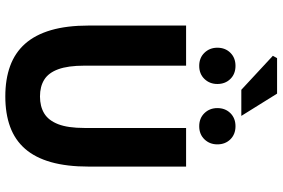

<svg xmlns="http://www.w3.org/2000/svg" viewBox="-186 -840 1038 705"><g transform="rotate(90 332.5 -487.0)"><path d="M333.6 12Q270.4 12 221.9 -5.7Q173.3 -23.4 140.2 -60.6Q107.2 -97.8 90.2 -155.8Q73.3 -213.8 73.3 -293.9V-651.8H220.6V-278.7Q220.6 -218.1 233.8 -182.3Q246.9 -146.5 272.2 -130.9Q297.4 -115.3 333.6 -115.3Q370.2 -115.3 396 -130.9Q421.7 -146.5 435.6 -182.3Q449.4 -218.1 449.4 -278.7V-651.8H591.2V-293.9Q591.2 -213.8 574.8 -155.8Q558.4 -97.8 525.9 -60.6Q493.4 -23.4 445.1 -5.7Q396.8 12 333.6 12ZM221.3 -700Q191.8 -700 173.3 -719.2Q154.7 -738.4 154.7 -766.6Q154.7 -795.6 173.3 -814.4Q191.8 -833.2 221.3 -833.2Q251 -833.2 269.4 -814.4Q287.9 -795.6 287.9 -766.6Q287.9 -738.4 269.4 -719.2Q251 -700 221.3 -700ZM443 -700Q413.5 -700 394.9 -719.2Q376.4 -738.4 376.4 -766.6Q376.4 -795.6 394.9 -814.4Q413.5 -833.2 443 -833.2Q472.6 -833.2 491.1 -814.4Q509.6 -795.6 509.6 -766.6Q509.6 -738.4 491.1 -719.2Q472.6 -700 443 -700ZM309.2 -854.6 184.4 -970.4 193 -985.9H323.3L405.1 -854.6Z"/></g></svg>

Font: SourceSans3VF
Style: Regular
Weight: 200
Designer: Paul D. Hunt
Foundry: Adobe
Version: Version 3.052;hotconv 1.1.0;makeotfexe 2.6.0